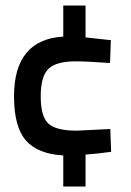

<svg xmlns="http://www.w3.org/2000/svg" viewBox="-20 -599 477 698"><path d="M210 79V-34Q118 -39 74.5 -88Q31 -137 31 -249Q31 -455 210 -466V-579H291V-463L383 -453L380 -370Q293 -376 255 -376Q184 -376 156 -348.5Q128 -321 128 -249Q128 -176 155.5 -150Q183 -124 259 -124L381 -130L384 -47Q332 -40 291 -37V79Z"/></svg>

Font: TypoPRO Titillium Text
Style: 600 wt
Weight: 600
Designer: Accademia di Belle Arti di Urbino and others
Foundry: Accademia di Belle Arti di Urbino and others.
Version: Version 25.000